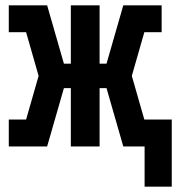

<svg xmlns="http://www.w3.org/2000/svg" viewBox="-20 -550 665 721"><path d="M523 151V0H443L380 -219H354V0H246V-219H220L157 0H13V-101H78L125 -265L78 -429H13V-530H157L220 -311H246V-530H354V-311H380L443 -530H587V-429H522L475 -265L522 -101H625V151Z"/></svg>

Font: Iosevka Slab Extended
Style: Bold
Weight: 700
Width: 7
Monospace: yes
Designer: Belleve Invis
Foundry: Belleve Invis
Version: Version 11.1.0; ttfautohint (v1.8.3)